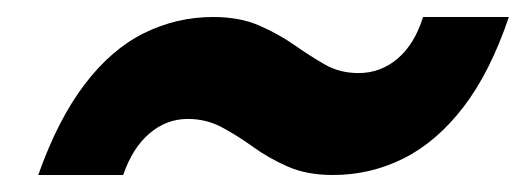

<svg xmlns="http://www.w3.org/2000/svg" viewBox="-20 -431 619 226"><path d="M372 -225Q341 -225 318.5 -235Q296 -245 278 -258Q260 -271 241.5 -281Q223 -291 201 -291Q176 -291 156 -274Q136 -257 125 -225H25Q48 -290 79.5 -331.5Q111 -373 149.5 -392Q188 -411 231 -411Q262 -411 285 -401Q308 -391 326.5 -378Q345 -365 362.5 -355Q380 -345 402 -345Q428 -345 448 -362Q468 -379 478 -411H579Q557 -346 525.5 -305Q494 -264 455 -244.5Q416 -225 372 -225Z"/></svg>

Font: DM Sans 24pt
Style: Bold Italic
Weight: 700
Italic angle: -10°
Designer: Colophon Foundry, Jonny Pinhorn
Foundry: Colophon Foundry
Version: Version 4.004;gftools[0.9.30]